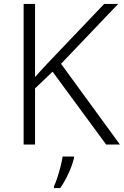

<svg xmlns="http://www.w3.org/2000/svg" viewBox="-20 -734 629 975"><path d="M589 0H519L247 -370L158 -285V0H100V-714H158V-343Q179 -367 201 -390.5Q223 -414 245 -437L509 -714H580L290 -410ZM356 68Q351 90 340.5 117Q330 144 316 171Q302 198 286 221H254V212Q262 196 271 168.5Q280 141 287.5 111.5Q295 82 298 61H356Z"/></svg>

Font: Noto Sans Thai Light
Style: Regular
Weight: 300
Designer: Monotype Design Team
Foundry: Monotype Imaging Inc.
Version: Version 2.001